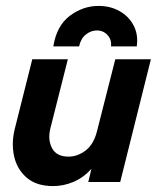

<svg xmlns="http://www.w3.org/2000/svg" viewBox="-20 -618 532 652"><path d="M160.4 13.9Q104.2 13.9 71.2 -14.2Q38.2 -42.4 28.1 -86.5Q18.1 -130.6 29.9 -179.2L89.6 -416.7H210.4L150.7 -180.6Q141.7 -143.1 156.9 -114.6Q172.2 -86.1 212.5 -86.1Q243.8 -86.1 271.2 -107.3Q298.6 -128.5 309.7 -173.6L371.5 -416.7H492.4L388.2 0H279.9L290.3 -44.4Q263.2 -14.6 229.5 -0.3Q195.8 13.9 160.4 13.9ZM161.1 -460.4Q172.2 -530.6 217 -564.2Q261.8 -597.9 314.6 -597.9Q354.9 -597.9 386.1 -580.2Q417.4 -562.5 433.7 -531.6Q450 -500.7 444.4 -460.4H356.9Q359.7 -482.6 345.5 -498.6Q331.2 -514.6 309 -514.6Q288.9 -514.6 271.5 -500.7Q254.2 -486.8 248.6 -460.4Z"/></svg>

Font: Afacad
Style: Italic
Weight: 400
Italic angle: -14°
Designer: Kristian Moeller
Foundry: Dicotype
Version: Version 1.000